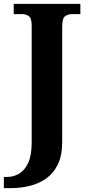

<svg xmlns="http://www.w3.org/2000/svg" viewBox="-41 -734 458 994"><path d="M-21 240V182H-3Q29 182 58 165Q87 148 105 109Q123 70 123 3V-600Q123 -640 108 -650.5Q93 -661 72 -661H30V-714H375V-661H333Q311 -661 296 -650Q281 -639 281 -596V2Q281 70 259 116Q237 162 199.5 189Q162 216 114 228Q66 240 15 240Z"/></svg>

Font: Noto Serif Vithkuqi
Style: Bold
Weight: 700
Version: Version 1.005